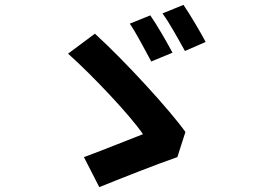

<svg xmlns="http://www.w3.org/2000/svg" viewBox="-20 -782 1040 787"><path d="M596 -719 512 -685C539 -646 577 -572 600 -530L687 -566C667 -604 623 -681 596 -719ZM732 -762 646 -727C675 -688 714 -616 738 -573L823 -610C803 -648 759 -723 732 -762ZM707 -138 740 -241C676 -331 493 -531 369 -644L259 -562C354 -478 515 -308 566 -232C509 -210 385 -160 324 -138L387 -15C461 -45 625 -110 707 -138Z"/></svg>

Font: Noto Sans CJK SC
Style: Bold
Weight: 700
Designer: Ryoko NISHIZUKA 西塚涼子 (kana, bopomofo & ideographs); Paul D. Hunt (Latin, Greek & Cyrillic); Sandoll Communications 산돌커뮤니
Foundry: Adobe
Version: Version 2.004;hotconv 1.0.118;makeotfexe 2.5.65603